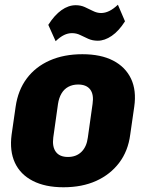

<svg xmlns="http://www.w3.org/2000/svg" viewBox="-20 -780 616 811"><path d="M248 11Q171 11 118.5 -16Q66 -43 43 -92.5Q20 -142 29 -211L46 -329Q56 -399 93 -448.5Q130 -498 190 -524.5Q250 -551 328 -551Q406 -551 458 -524Q510 -497 533.5 -447.5Q557 -398 547 -329L530 -211Q521 -142 483.5 -92.5Q446 -43 386.5 -16Q327 11 248 11ZM267 -117Q302 -117 324 -138.5Q346 -160 351 -199L371 -341Q377 -381 361 -402Q345 -423 310 -423Q287 -423 269 -413.5Q251 -404 240 -385.5Q229 -367 225 -341L205 -199Q200 -160 216 -138.5Q232 -117 267 -117ZM184 -675Q210 -716 239.5 -737Q269 -758 300 -758Q321 -758 338.5 -750Q356 -742 373 -733.5Q390 -725 407 -725Q424 -725 441.5 -733.5Q459 -742 478 -760L508 -690Q482 -649 452 -628.5Q422 -608 393 -608Q371 -608 353 -616Q335 -624 319 -632Q303 -640 284 -640Q267 -640 250.5 -632Q234 -624 215 -606Z"/></svg>

Font: Pathway Extreme Condensed ExtraBold
Style: Italic
Weight: 800
Width: 3
Italic angle: -8°
Version: Version 1.001;gftools[0.9.26]